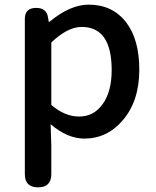

<svg xmlns="http://www.w3.org/2000/svg" viewBox="-20 -584 670 827"><path d="M144 223Q87 223 87 166V-163V-503Q87 -550 136 -550Q181 -550 187 -508L190 -490H193Q282 -564 362 -564Q465 -564 524 -487Q580 -413 580 -284Q580 -148 508 -65Q441 13 343 13Q271 13 198 -49L201 45V166Q201 223 144 223ZM321 -82Q383 -82 421 -134Q461 -188 461 -282Q461 -468 332 -468Q271 -468 201 -401V-266V-132Q259 -82 321 -82Z"/></svg>

Font: GenSenRounded JP M
Style: Regular
Weight: 500
Version: Version 1.501;PS 1;hotconv 16.6.51;makeotf.lib2.5.65220